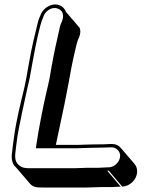

<svg xmlns="http://www.w3.org/2000/svg" viewBox="-20 -737 659 856"><path d="M431 97H479L518 95L458 24H465L525 95C541 94 556 88 569 76C594 53 599 16 580 -6L519 -77C509 -89 496 -95 479 -95H472C461 -94 432 -93 387 -93L324 -91H229C247 -179 263 -247 276 -316L286 -368C296 -422 302 -457 306 -473C312 -496 320 -539 327 -558C338 -580 341 -598 335 -613L274 -684C269 -698 259 -709 244 -714C210 -726 175 -701 163 -676L159 -666C154 -656 150 -644 147 -630C132 -565 125 -546 107 -444L98 -393C87 -332 82 -324 63 -238C45 -154 45 -144 37 -86L34 -59C29 -27 35 -4 52 10L113 81C129 100 147 99 178 99H367ZM372 11 309 13H120C93 13 80 13 63 -2C50 -13 45 -31 49 -59L52 -86C54 -99 56 -114 58 -131C61 -154 97 -325 102 -344C106 -362 110 -376 113 -392L122 -443C134 -509 143 -554 148 -575C157 -610 161 -635 173 -661L177 -671C187 -690 212 -708 237 -699C259 -691 270 -670 253 -634C248 -625 246 -612 242 -594C229 -534 226 -528 210 -440L201 -388C198 -372 192 -348 185 -317C173 -266 152 -160 142 -91L140 -76H322L385 -78C429 -79 458 -79 470 -80H477C489 -80 498 -76 506 -67C531 -40 503 7 466 9H459L420 11Z"/></svg>

Font: AppleStorm
Style: ShdXbdIta
Weight: 800
Foundry: Cannot Into Space Fonts
Version: Version 1.01